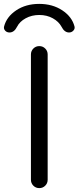

<svg xmlns="http://www.w3.org/2000/svg" viewBox="-44 -967 404 987"><path d="M5 -800Q-9 -800 -17.5 -809.5Q-26 -819 -23 -831Q-10 -881 39.5 -914Q89 -947 157.5 -947Q226 -947 276 -914Q326 -881 339 -831Q342 -819 333 -809.5Q324 -800 311 -800Q287 -800 272 -830Q258 -856 227.5 -873Q197 -890 158 -890Q119 -890 88 -873Q57 -856 44 -830Q29 -800 5 -800ZM115 -687Q115 -705 127.5 -717.5Q140 -730 158 -730Q176 -730 188.5 -717.5Q201 -705 201 -687V-43Q201 -25 188.5 -12.5Q176 0 158 0Q140 0 127.5 -12.5Q115 -25 115 -43Z"/></svg>

Font: Rounded Mplus 1c
Style: Regular
Weight: 400
Version: Version 1.059.20150529